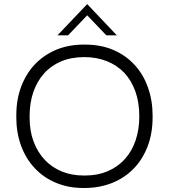

<svg xmlns="http://www.w3.org/2000/svg" viewBox="-20 -930 844 960"><path d="M402 10H397.5Q321.5 10 260 -16Q196.5 -42.5 152.5 -90.5Q108 -138 84.5 -204Q61.5 -268 61.5 -343.5V-352.5Q61.5 -433 86.5 -498.5Q112 -565 157.5 -611.5Q203.5 -658 265.5 -683Q326 -707 397.5 -707H406Q483 -707 545 -681Q608.5 -654 652.5 -606Q697 -558 720 -492Q743 -427 743 -352.5V-343.5Q743 -263 718 -198Q692.5 -131.5 647 -85.5Q601 -39 538.5 -14.5Q475.5 10 402 10ZM406.5 -52.5Q468 -52.5 517.5 -73.5Q568.5 -95 604 -134.5Q639.5 -173.5 658 -228Q676.5 -283 676.5 -348Q676.5 -418.5 656.5 -474Q636.5 -529 600.5 -567Q564 -604.5 513.5 -624.5Q463 -644.5 402 -644.5Q337 -644.5 286.5 -623.5Q235.5 -602 200.5 -563Q165.5 -524 146.5 -469.5Q128 -415 128 -348V-343Q128 -276.5 147.5 -223.5Q167.5 -169 204 -130.5Q240 -92.5 290.5 -72Q339.5 -52.5 397.5 -52.5ZM564 -753.5H511.5L416 -853.5L320.5 -753.5H267.5L416 -909.5Z"/></svg>

Font: Acari Sans Neue
Style: Regular
Weight: 400
Designer: Alfredo Marco Pradil (font), Cristiano Sobral (main changes)
Foundry: Hanken Design Co. (font), Cristiano Sobral (main changes)
Version: Version 2.459;March 19, 2022;FontCreator 14.0.0.2808 64-bit;